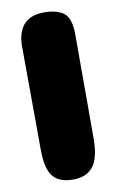

<svg xmlns="http://www.w3.org/2000/svg" viewBox="-80 -730 473 775"><g transform="rotate(-10 156.0 -342.5)"><path d="M266 -151Q266 -70 239 -35Q212 0 156 0Q100 0 74 -31.5Q48 -63 48 -143L46 -565Q46 -591 51.5 -611Q57 -631 66.5 -645Q76 -659 90 -668Q104 -677 120.5 -681Q137 -685 156 -685Q211 -685 238.5 -663Q266 -641 266 -574Z"/></g></svg>

Font: Coiny
Style: Regular
Weight: 400
Version: Version 001.001